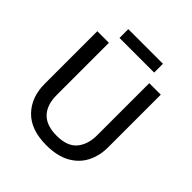

<svg xmlns="http://www.w3.org/2000/svg" viewBox="-228 -1020 1191 1191"><g transform="rotate(45 368.0 -424.5)"><path d="M646 -252Q646 -178 615.5 -118.5Q585 -59 522.5 -24.5Q460 10 365 10Q230 10 159.5 -62.5Q89 -135 89 -254V-714H191V-256Q191 -169 235.5 -123Q280 -77 369 -77Q462 -77 503.5 -126.5Q545 -176 545 -257V-714H646ZM520 -859V-782H216V-859Z"/></g></svg>

Font: Noto Sans New Tai Lue Medium
Style: Regular
Weight: 500
Version: Version 2.003